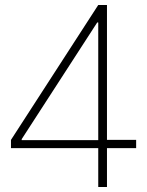

<svg xmlns="http://www.w3.org/2000/svg" viewBox="-20 -750 590 770"><path d="M374 0V-156H24V-189L374 -730H409V-189H526V-156H409V0ZM67 -188H374V-660H370L67 -192Z"/></svg>

Font: M PLUS Code Latin SemiExpanded ExtraLight
Style: Regular
Weight: 250
Width: 6
Designer: Coji Morishita
Foundry: UNDERFOREST DESIGN
Version: Version 1.002; ttfautohint (v1.8.3)